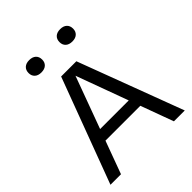

<svg xmlns="http://www.w3.org/2000/svg" viewBox="-217 -902 1025 1025"><g transform="rotate(-45 296.0 -389.0)"><path d="M15.5 0 238 -595H353L576.5 0H494.5L289 -560H301L95 0ZM137.5 -185.5 156 -249.5H435L453 -185.5ZM413 -684.5Q388.5 -684.5 375 -697Q361.5 -709.5 361.5 -730.5Q361.5 -752.5 375 -765Q388.5 -777.5 413 -777.5Q437 -777.5 450.5 -765Q464 -752.5 464 -730.5Q464 -709.5 450.5 -697Q437 -684.5 413 -684.5ZM179 -684.5Q155 -684.5 141.5 -697Q128 -709.5 128 -730.5Q128 -752.5 141.5 -765Q155 -777.5 179 -777.5Q203.5 -777.5 217 -765Q230.5 -752.5 230.5 -730.5Q230.5 -709.5 217 -697Q203.5 -684.5 179 -684.5Z"/></g></svg>

Font: Encode Sans SC Condensed Thin
Style: Regular
Weight: 400
Version: Version 3.002